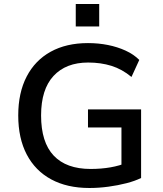

<svg xmlns="http://www.w3.org/2000/svg" viewBox="-20 -929 814 958"><path d="M426 9Q315 9 235.5 -34Q156 -77 113.5 -158Q71 -239 71 -353Q71 -466 113 -547Q155 -628 233 -671Q311 -714 419 -714Q471 -714 518.5 -704.5Q566 -695 606.5 -676.5Q647 -658 675 -630L636 -545Q589 -584 536 -600.5Q483 -617 420 -617Q309 -617 247 -550Q185 -483 185 -353Q185 -219 248 -152.5Q311 -86 432 -86Q485 -86 531 -94Q577 -102 615 -118L586 -62V-293H419V-383H684V-41Q654 -26 611.5 -15Q569 -4 521 2.5Q473 9 426 9ZM358 -797V-909H475V-797Z"/></svg>

Font: Nunito Sans 8pt SemiBold
Style: Regular
Weight: 600
Version: Version 3.101;gftools[0.9.27]